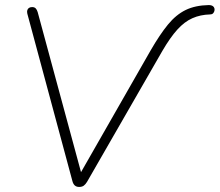

<svg xmlns="http://www.w3.org/2000/svg" viewBox="-20 -733 868 759"><path d="M293 6Q282 6 275.5 0Q269 -6 266 -18L88 -679Q86 -687 88 -693Q90 -699 95 -702Q100 -705 107 -705Q116 -705 121 -700Q126 -695 129 -685L308 -24H284L575 -533Q612 -597 644 -636Q676 -675 714 -693.5Q752 -712 806 -713Q815 -713 820.5 -709.5Q826 -706 827.5 -700.5Q829 -695 827.5 -689.5Q826 -684 822 -680Q818 -676 811 -676Q772 -675 740.5 -661Q709 -647 681 -616Q653 -585 622 -532L324 -14Q318 -4 311 1Q304 6 293 6Z"/></svg>

Font: Nunito ExtraLight
Style: Italic
Weight: 200
Italic angle: -9°
Designer: Vernon Adams
Foundry: Vernon Adams
Version: Version 3.602